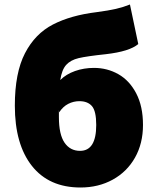

<svg xmlns="http://www.w3.org/2000/svg" viewBox="-20 -821 701 854"><path d="M46 -351Q46 -497 91 -584Q136 -671 215.5 -712Q295 -753 410 -767Q463 -774 495.5 -781.5Q528 -789 558 -801L595 -625Q556 -592 451 -580Q366 -571 330 -562.5Q294 -554 274.5 -532.5Q255 -511 248 -465Q274 -491 313.5 -505Q353 -519 398 -519Q457 -519 506.5 -491Q556 -463 586 -405.5Q616 -348 616 -265Q616 -183 580.5 -120Q545 -57 481.5 -22Q418 13 338 13Q198 13 122 -83Q46 -179 46 -351ZM336 -150Q408 -150 408 -265Q408 -327 389 -349Q370 -371 333 -371Q307 -371 283.5 -359Q260 -347 243 -321L242 -332V-300Q242 -223 267 -186.5Q292 -150 336 -150Z"/></svg>

Font: Nebula Sans Black
Style: Regular
Weight: 900
Designer: Paul D. Hunt for Adobe (as Source Sans)
Foundry: Nebula Entertainment & Broadcasting LLC
Version: Version 1.010